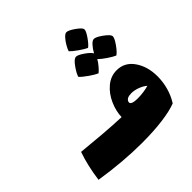

<svg xmlns="http://www.w3.org/2000/svg" viewBox="-188 -911 1089 1089"><g transform="rotate(-45 356.0 -367.0)"><path d="M682 -198Q682 -154 670 -110.5Q658 -67 634 -29Q591 -12 518.5 -2.5Q446 7 352 7Q203 7 30 -20Q43 -119 72 -202Q151 -194 232 -187.5Q313 -181 374 -179Q375 -225 396.5 -274Q418 -323 456 -355Q494 -387 542 -387Q606 -387 644 -332Q682 -277 682 -198ZM515 -189Q560 -189 603 -201Q586 -216 559.5 -226Q533 -236 509 -236Q470 -236 463 -213Q456 -189 515 -189ZM426 -655Q429 -667 441 -688Q453 -709 467.5 -725Q482 -741 493 -741Q509 -741 541.5 -718Q574 -695 577 -682Q579 -668 556 -635Q533 -602 517 -591Q499 -599 469 -620Q439 -641 426 -655ZM600 -447Q583 -454 554 -473.5Q525 -493 509 -509Q499 -491 483 -472.5Q467 -454 457 -447Q438 -455 406.5 -477Q375 -499 362 -514Q367 -534 390.5 -567.5Q414 -601 430 -604Q444 -607 477.5 -584Q511 -561 519 -545Q532 -569 548 -586.5Q564 -604 576 -604Q593 -604 626.5 -579.5Q660 -555 663 -541Q665 -526 641 -492Q617 -458 600 -447Z"/></g></svg>

Font: Lalezar
Style: Regular
Weight: 400
Designer: Borna Izadpanah
Foundry: Borna Izadpanah
Version: Version 1.004